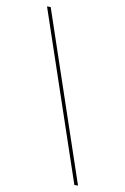

<svg xmlns="http://www.w3.org/2000/svg" viewBox="-103 -882 706 1084"><g transform="rotate(10 250.0 -340.0)"><path d="M403 143 76 -823H97L424 143Z"/></g></svg>

Font: Iosevka Curly Slab Thin
Style: Regular
Weight: 100
Monospace: yes
Designer: Belleve Invis
Foundry: Belleve Invis
Version: Version 22.1.2; ttfautohint (v1.8.4)